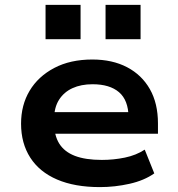

<svg xmlns="http://www.w3.org/2000/svg" viewBox="-20 -754 726 784"><path d="M388 10Q285 10 213 -21Q141 -52 103.5 -110.5Q66 -169 66 -249Q66 -325 101 -383.5Q136 -442 201.5 -476.5Q267 -511 357 -511Q439 -511 499 -479.5Q559 -448 592 -390Q625 -332 625 -250V-208H178V-296H523L505 -276Q504 -345 466 -377.5Q428 -410 358 -410Q311 -410 276 -394Q241 -378 221 -346.5Q201 -315 201 -268V-253Q201 -201 222 -167.5Q243 -134 286 -117.5Q329 -101 396 -101Q444 -101 490 -110.5Q536 -120 571 -143L610 -46Q569 -17 509 -3.5Q449 10 388 10ZM411 -594V-734H554V-594ZM166 -594V-734H309V-594Z"/></svg>

Font: Nunito Sans 7pt SemiExpanded
Style: Bold
Weight: 700
Width: 6
Designer: Vernon Adams
Foundry: Vernon Adams
Version: Version 3.101;gftools[0.9.27]